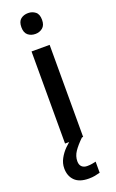

<svg xmlns="http://www.w3.org/2000/svg" viewBox="-183 -787 639 1056"><g transform="rotate(-20 136.0 -259.0)"><path d="M137 -744Q161 -744 179 -730Q197 -716 197 -683Q197 -651 179 -636.5Q161 -622 137 -622Q111 -622 93.5 -636.5Q76 -651 76 -683Q76 -716 93.5 -730Q111 -744 137 -744ZM189 -539V0H83V-539ZM113 115Q113 136 124.5 147Q136 158 156 158Q173 158 185.5 155.5Q198 153 207 151V216Q192 220 176.5 223Q161 226 141 226Q86 226 59 199Q32 172 32 127Q32 98 46.5 71Q61 44 83.5 21.5Q106 -1 129 -16L182 0Q149 32 131 58.5Q113 85 113 115Z"/></g></svg>

Font: Noto Sans Telugu Medium
Style: Regular
Weight: 500
Designer: Jelle Bosma - Monotype Design Team
Foundry: Monotype Imaging Inc.
Version: Version 2.005; ttfautohint (v1.8.4.7-5d5b)